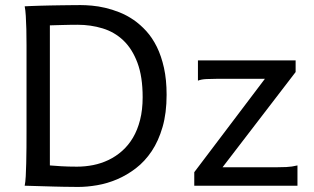

<svg xmlns="http://www.w3.org/2000/svg" viewBox="-20 -738 1248 763"><path d="M85.4 -222.2V-558.1Q85.4 -592.3 84.7 -621.8Q84 -651.4 82.5 -674.8Q81.1 -698.2 78.1 -712.9Q88.4 -713.4 104.2 -714.1Q120.1 -714.8 139.4 -715.3Q158.7 -715.8 179.9 -716.3Q201.2 -716.8 222.4 -717Q243.7 -717.3 263.7 -717.5Q283.7 -717.8 300.3 -717.8Q319.8 -717.8 345 -715.6Q370.1 -713.4 397.7 -707Q425.3 -700.7 454.3 -689.2Q483.4 -677.7 510.5 -659.2Q537.6 -640.6 561.5 -614.3Q585.4 -587.9 603.3 -551.8Q621.1 -515.6 631.6 -468.5Q642.1 -421.4 642.1 -361.3Q642.1 -288.6 626 -233.2Q609.9 -177.7 582.8 -137.2Q555.7 -96.7 520 -69.3Q484.4 -42 445.3 -25.4Q406.2 -8.8 366.2 -2Q326.2 4.9 290.5 4.9Q278.8 4.9 263.4 4.6Q248 4.4 231 4.2Q213.9 3.9 195.8 3.4Q177.7 2.9 160.6 2.4Q120.6 1.5 78.1 0Q81.1 -14.6 82.3 -37.6Q83.5 -60.5 84.2 -89.4Q85 -118.2 85.2 -152.1Q85.4 -186 85.4 -222.2ZM178.2 -80.6Q195.3 -79.1 222.9 -77.4Q250.5 -75.7 285.6 -75.7Q318.4 -75.7 350.3 -82Q382.3 -88.4 411.4 -102.3Q440.4 -116.2 465.3 -138.2Q490.2 -160.2 508.3 -190.7Q526.4 -221.2 536.6 -261.2Q546.9 -301.3 546.9 -351.6Q546.9 -433.6 526.1 -488.8Q505.4 -543.9 470.2 -577.4Q435.1 -610.8 387.9 -625.2Q340.8 -639.6 288.1 -639.6Q275.9 -639.6 260.7 -639.4Q245.6 -639.2 230.2 -638.7Q214.8 -638.2 201.2 -637.9Q187.5 -637.7 178.2 -637.2ZM1154.8 -498V-451.7L864.3 -73.2H1074.2Q1095.7 -73.2 1117.9 -74.2Q1140.1 -75.2 1162.1 -80.6V0H752V-53.7L1032.7 -424.8H842.3Q820.3 -424.8 800.3 -423.8Q780.3 -422.9 766.6 -417.5V-498Z"/></svg>

Font: Andika Eur
Style: Regular
Weight: 400
Designer: Victor Gaultney, Annie Olsen, Julie Remington, Don Collingsworth, Eric Hays, Becca Hirsbrunner
Foundry: SIL International
Version: Version 5.000